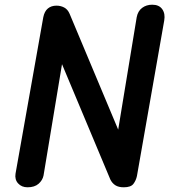

<svg xmlns="http://www.w3.org/2000/svg" viewBox="-20 -796 719 816"><path d="M97 0Q72 0 57 -16.5Q42 -33 46 -58L164 -723Q169 -748 183.5 -760Q198 -772 220 -772Q238 -772 253 -764Q268 -756 276 -737L492 -222L478 -219L561 -723Q566 -749 584 -762.5Q602 -776 627 -776Q656 -776 669.5 -757Q683 -738 678 -709L562 -48Q558 -29 547 -14.5Q536 0 506 0Q484 0 470.5 -8.5Q457 -17 449 -33L234 -546L248 -550L165 -50Q161 -30 144 -15Q127 0 97 0Z"/></svg>

Font: Edu VIC WA NT Beginner
Style: Bold
Weight: 700
Designer: Tina and Corey Anderson
Foundry: Google for Education
Version: Version 1.003